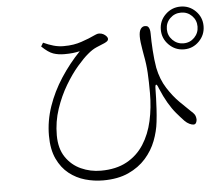

<svg xmlns="http://www.w3.org/2000/svg" viewBox="-56 -853 1112 953"><g transform="rotate(-5 500.0 -376.0)"><path d="M770 -683Q770 -727 801.5 -758Q833 -789 877 -789Q921 -789 952 -758Q983 -727 983 -683Q983 -639 952 -607.5Q921 -576 877 -576Q833 -576 801.5 -607.5Q770 -639 770 -683ZM800 -683Q800 -651 822.5 -628.5Q845 -606 877 -606Q909 -606 931 -628.5Q953 -651 953 -683Q953 -715 931 -737Q909 -759 877 -759Q845 -759 822.5 -737Q800 -715 800 -683ZM171 -652 182 -670Q208 -658 232.5 -651Q257 -644 282 -644Q310 -644 331.5 -647.5Q353 -651 372 -657.5Q391 -664 409 -671Q435 -682 444.5 -686.5Q454 -691 462 -691Q474 -691 483.5 -686Q493 -681 499 -674Q505 -667 505 -661Q505 -655 500.5 -650.5Q496 -646 485 -641Q468 -634 445.5 -624.5Q423 -615 400 -595Q378 -577 346 -540Q314 -503 283 -451Q252 -399 231 -336.5Q210 -274 210 -206Q210 -140 239 -97Q268 -54 314.5 -33Q361 -12 413 -12Q489 -12 542 -41Q595 -70 627.5 -120.5Q660 -171 674.5 -236.5Q689 -302 689 -375Q689 -432 686.5 -475.5Q684 -519 675 -565Q673 -578 670 -594.5Q667 -611 665 -628Q663 -645 663 -658Q663 -684 671.5 -696Q680 -708 693 -708Q703 -708 708 -703.5Q713 -699 715.5 -690Q718 -681 718 -669Q718 -632 721 -585Q724 -538 731 -497Q743 -438 771.5 -393.5Q800 -349 831.5 -318Q863 -287 884 -267Q893 -260 900 -250.5Q907 -241 908 -224Q908 -216 904 -208Q900 -200 891 -200Q883 -200 871 -205.5Q859 -211 847 -223Q829 -242 809.5 -265Q790 -288 771.5 -319.5Q753 -351 735 -394Q728 -414 723 -413.5Q718 -413 718 -391Q718 -372 717 -347Q716 -322 714.5 -292.5Q713 -263 709 -229Q704 -183 686 -136Q668 -89 633.5 -50Q599 -11 546.5 13Q494 37 420 37Q375 37 331 24.5Q287 12 251 -16.5Q215 -45 193 -92Q171 -139 171 -208Q171 -281 195.5 -352.5Q220 -424 263 -490Q306 -556 360 -612Q343 -608 325 -606Q307 -604 283 -604Q252 -604 227.5 -612.5Q203 -621 171 -652Z"/></g></svg>

Font: Early Summer Mincho VF
Style: Regular
Weight: 250
Designer: GuiWonder
Version: Version 1.002